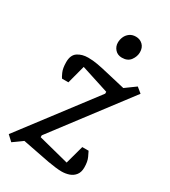

<svg xmlns="http://www.w3.org/2000/svg" viewBox="-195 -798 793 895"><g transform="rotate(30 201.0 -350.0)"><path d="M281 9Q268 9 247.5 6.5Q227 4 207.5 0.5Q188 -3 174 -6L61 -28L11 8L-18 -19L277 -407V-417L128 -465L102 -367H68Q64 -371 55 -391Q46 -411 46 -444Q46 -482 69 -497.5Q92 -513 125 -513Q150 -513 175.5 -508.5Q201 -504 234 -496L337 -472L392 -512L420 -489L118 -91V-81L282 -39L309 -138H343Q346 -132 355.5 -112Q365 -92 365 -60Q365 -35 353 -19.5Q341 -4 322 2.5Q303 9 281 9ZM260 -591Q237 -591 223 -606.5Q209 -622 209 -643Q209 -659 215.5 -674Q222 -689 235.5 -699Q249 -709 269 -709Q291 -709 306 -694.5Q321 -680 321 -655Q321 -632 306 -611.5Q291 -591 260 -591Z"/></g></svg>

Font: Faustina
Style: Italic
Weight: 400
Italic angle: -8°
Designer: Alfonso Garcia
Foundry: http://www.omnibus-type.com
Version: Version 1.200